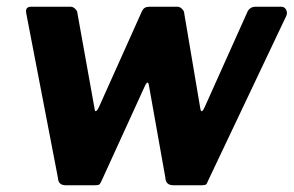

<svg xmlns="http://www.w3.org/2000/svg" viewBox="-20 -550 872 570"><path d="M815 -530Q825 -530 829.5 -521Q834 -512 830 -503L597 -12Q594 -3 590 -1.5Q586 0 577 0H495Q472 0 471 -22L422 -297Q420 -308 416 -304Q412 -300 408 -290L281 -12Q277 -3 273.5 -1.5Q270 0 260 0H175Q153 0 152 -22L58 -510Q54 -530 72 -530H190Q197 -530 203.5 -523.5Q210 -517 210 -510L261 -226Q262 -217 266.5 -221Q271 -225 275 -235L402 -518Q408 -530 423 -530H507Q514 -530 520.5 -523.5Q527 -517 527 -510L575 -226Q577 -217 581 -221Q585 -225 589 -235L716 -518Q724 -530 738 -530H815Z"/></svg>

Font: Libre Franklin
Style: Bold Italic
Weight: 700
Italic angle: -8°
Designer: Pablo Impallari, Rodrigo Fuenzalida, Nhung Nguyen
Foundry: Impallari Type
Version: Version 3.000